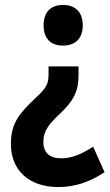

<svg xmlns="http://www.w3.org/2000/svg" viewBox="-20 -563 442 775"><path d="M314 -461C314 -516 282 -543 234 -543C187 -543 156 -516 156 -461C156 -405 187 -379 234 -379C283 -379 314 -406 314 -461ZM297 -258V-295H176V-265C176 -226 170 -210 122 -166C58 -105 24 -66 24 18C24 121 93 192 216 192C283 192 344 171 402 132L356 29C310 59 270 76 227 76C180 76 155 53 155 10C155 -37 181 -65 222 -104C274 -153 297 -192 297 -258Z"/></svg>

Font: Noto Sans Sinhala Condensed
Style: Bold
Weight: 700
Width: 3
Designer: Jelle Bosma - Monotype Design Team
Foundry: Monotype Imaging Inc.
Version: Version 2.006